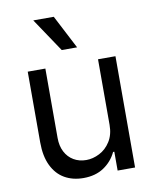

<svg xmlns="http://www.w3.org/2000/svg" viewBox="-86 -828 725 901"><g transform="rotate(-10 276.5 -378.0)"><path d="M402.3 -530.3H485.4V0H402.3V-89.8H396.5Q376 -46.4 336.2 -19.8Q296.4 6.8 239.3 6.8Q188 6.8 149.4 -15.4Q110.8 -37.6 89.1 -82.5Q67.4 -127.4 67.4 -193.4V-530.3H151.4V-199.2Q151.4 -161.6 166 -133.3Q180.7 -105 206.8 -89.6Q232.9 -74.2 266.6 -74.2Q298.3 -74.2 329.8 -90.3Q361.3 -106.4 381.8 -138.9Q402.3 -171.4 402.3 -217.8ZM134.8 -762.7H232.4L315.4 -602.5H242.2Z"/></g></svg>

Font: Pretendard GOV
Style: Regular
Weight: 400
Designer: Base glyphs from Inter by Rasmus Andersson; Hangeul glyphs from Noto Sans CJK(Source Han Sans) by Jang Soo-young and Kan
Foundry: Kil Hyung-jin
Version: Version 1.309